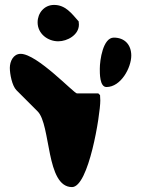

<svg xmlns="http://www.w3.org/2000/svg" viewBox="-20 -780 580 781"><path d="M133 -689C133 -643 174 -612 217 -612C254 -612 301 -638 301 -680C301 -682 300 -691 300 -693C271 -726 246 -760 200 -760C160 -760 133 -727 133 -689ZM386 -500C386 -483 385 -426 413 -426C472 -426 514 -505 514 -554C514 -597 488 -627 443 -627C399 -627 386 -536 386 -500ZM20 -504C20 -479 29 -431 47 -413L133 -327C188 -272 166 -19 273 -19C341 -19 388 -314 388 -371C388 -376 387 -391 387 -393L380 -400H293C281 -400 131 -561 64 -561C34 -561 20 -530 20 -504Z"/></svg>

Font: Charger
Style: Overspray
Weight: 400
Designer: Jasper
Foundry: Cannot Into Space Fonts
Version: Version 0.980